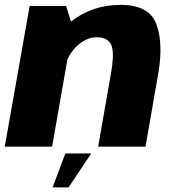

<svg xmlns="http://www.w3.org/2000/svg" viewBox="-32 -618 740 809"><path d="M-12 0H187.5L252 -367.5Q266 -398 288.5 -420.5Q329 -461 376.5 -461Q420.5 -461 436.2 -430Q452 -399 434.5 -302.5L381.5 0H581L634.5 -306Q657 -435 626.8 -516.2Q596.5 -597.5 476.5 -597.5Q356.5 -597.5 267 -527L246.5 -593H93ZM189.5 171.5H257L352.5 28.5H243.5Z"/></svg>

Font: Anybody Thin ExtraBold
Style: Italic
Weight: 800
Italic angle: -10°
Version: Version 1.113;gftools[0.9.25]